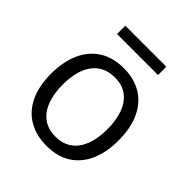

<svg xmlns="http://www.w3.org/2000/svg" viewBox="-190 -804 940 940"><g transform="rotate(45 280.0 -334.5)"><path d="M281 10Q211 10 158.2 -20.2Q105.5 -50.5 76.5 -110Q47.5 -169.5 47.5 -256.5Q47.5 -337.5 74.2 -398.5Q101 -459.5 153 -493.2Q205 -527 281.5 -527Q351.5 -527 403.2 -496.2Q455 -465.5 483.8 -405.2Q512.5 -345 512.5 -256.5Q512.5 -177.5 486.5 -117.5Q460.5 -57.5 409.2 -23.8Q358 10 281 10ZM281.5 -53Q330 -53 364.2 -77Q398.5 -101 416.8 -147Q435 -193 435 -258.5Q435 -317.5 419 -364Q403 -410.5 369 -437.2Q335 -464 281.5 -464Q232 -464 197.2 -440.2Q162.5 -416.5 144 -370.5Q125.5 -324.5 125.5 -258.5Q125.5 -199.5 141.8 -153.2Q158 -107 192.5 -80Q227 -53 281.5 -53ZM422.5 -679V-621.5H138.5V-679Z"/></g></svg>

Font: Public Sans Thin Light
Style: Regular
Weight: 300
Version: Version 1.007